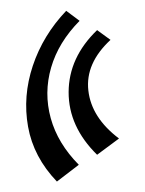

<svg xmlns="http://www.w3.org/2000/svg" viewBox="-20 -331 275 364"><path d="M87.9 13.2Q43.5 -33.2 33.2 -90.8Q22.9 -148.4 42.2 -206.3Q61.5 -264.2 105.5 -310.5L130.9 -291.5Q90.8 -251 76.9 -202.9Q63 -154.8 76.2 -106.9Q89.4 -59.1 129.4 -18.6ZM164.1 -37.6Q109.9 -90.8 110.1 -156.5Q110.4 -222.2 164.1 -273.9L189.5 -255.4Q141.6 -210.9 147.5 -159.4Q153.3 -107.9 205.6 -68.4Z"/></svg>

Font: Lateef
Style: Bold
Weight: 700
Designer: SIL International
Foundry: SIL International
Version: Version 4.200